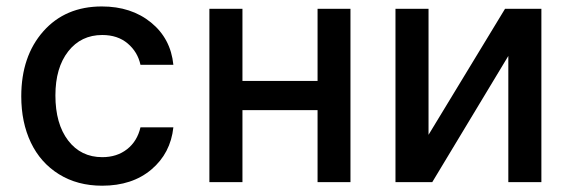

<svg xmlns="http://www.w3.org/2000/svg" viewBox="-20 -573 1794 604"><path d="M301.3 11.2Q223.6 11.2 165.5 -24.9Q107.4 -61 77.1 -124.5Q46.9 -188 46.9 -270Q46.9 -396 116.2 -474.4Q185.5 -552.7 300.3 -552.7Q393.1 -552.7 455.1 -502.2Q517.1 -451.7 525.4 -369.1H421.9Q413.1 -409.7 381.6 -436.3Q350.1 -462.9 301.8 -462.9Q234.9 -462.9 194.6 -411.4Q154.3 -359.9 154.3 -272.9Q154.3 -183.6 194.3 -131.1Q234.4 -78.6 301.8 -78.6Q347.7 -78.6 379.6 -103.5Q411.6 -128.4 421.9 -172.4H525.4Q516.6 -90.8 456.3 -39.8Q396 11.2 301.3 11.2Z M742.7 -545.4V-318.4H979V-545.4H1082.5V0H979V-226.6H742.7V0H638.7V-545.4Z M1328.1 -148.9 1568.8 -545.4H1683.1V0H1579.1V-397L1339.8 0H1224.1V-545.4H1328.1Z"/></svg>

Font: Interop Med
Style: Regular
Weight: 500
Designer: Rasmus Andersson, Google, Jang Haemin
Foundry: jhaemin
Version: Version 1.007